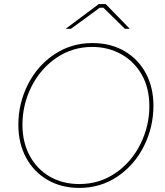

<svg xmlns="http://www.w3.org/2000/svg" viewBox="-20 -916 810 941"><path d="M70 -304Q70 -410 117 -502.5Q164 -595 247 -650Q330 -705 433 -705Q522 -705 590 -665.5Q658 -626 695 -556.5Q732 -487 732 -398Q732 -293 685.5 -200Q639 -107 556 -51Q473 5 369 5Q281 5 213.5 -34Q146 -73 108 -143Q70 -213 70 -304ZM712 -396Q712 -484 675 -549.5Q638 -615 574 -650.5Q510 -686 432 -686Q335 -686 256.5 -632.5Q178 -579 134 -491Q90 -403 90 -304Q90 -219 125.5 -153Q161 -87 224 -50.5Q287 -14 369 -14Q467 -14 545.5 -67.5Q624 -121 668 -209.5Q712 -298 712 -396ZM464 -896H498L616 -775H592L487 -878H469L328 -775H302Z"/></svg>

Font: Fixel Italic Variable Display Thin
Style: Italic
Weight: 100
Italic angle: -10°
Designer: AlfaBravo + MacPaw
Foundry: Kyrylo Tkachov, Marchela Mozhyna, Serhii Makarenko, Maria Weinstein, Zakhar Kryvoshyya
Version: Version 1.210;Glyphs 3.2 (3217)